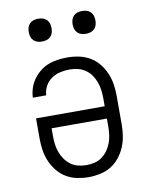

<svg xmlns="http://www.w3.org/2000/svg" viewBox="-84 -793 667 862"><g transform="rotate(-10 250.0 -362.0)"><path d="M250 8Q224 8 197.5 2.5Q171 -3 148.5 -16.5Q126 -30 109 -51Q92 -72 81.5 -96.5Q71 -121 67 -147.5Q63 -174 63 -200V-293H376V-330Q376 -349 373.5 -367.5Q371 -386 364.5 -404Q358 -422 347 -437.5Q336 -453 320.5 -463.5Q305 -474 286.5 -478.5Q268 -483 249 -483Q227 -483 205.5 -478Q184 -473 166 -460.5Q148 -448 137.5 -428.5Q127 -409 126 -387H65Q66 -410 73 -431Q80 -452 93 -470Q106 -488 123.5 -502Q141 -516 161.5 -524Q182 -532 204.5 -535Q227 -538 249 -538Q275 -538 301.5 -532.5Q328 -527 351 -513.5Q374 -500 391 -479Q408 -458 418.5 -433.5Q429 -409 433 -383Q437 -357 437 -330V-200Q437 -174 433 -147.5Q429 -121 418.5 -96.5Q408 -72 391 -51Q374 -30 351.5 -16.5Q329 -3 302.5 2.5Q276 8 250 8ZM250 -47Q269 -47 287.5 -51.5Q306 -56 321 -67Q336 -78 347 -93.5Q358 -109 364.5 -126.5Q371 -144 373.5 -162.5Q376 -181 376 -200V-237H124V-200Q124 -181 126.5 -162.5Q129 -144 135.5 -126.5Q142 -109 153 -93.5Q164 -78 179 -67Q194 -56 212.5 -51.5Q231 -47 250 -47ZM350 -628Q339 -628 329 -631Q319 -634 311.5 -641.5Q304 -649 301 -659Q298 -669 298 -680Q298 -691 301 -701Q304 -711 311.5 -718.5Q319 -726 329 -729Q339 -732 350 -732Q361 -732 371 -729Q381 -726 388.5 -718.5Q396 -711 399 -701Q402 -691 402 -680Q402 -669 399 -659Q396 -649 388.5 -641.5Q381 -634 371 -631Q361 -628 350 -628ZM150 -628Q139 -628 129 -631Q119 -634 111.5 -641.5Q104 -649 101 -659Q98 -669 98 -680Q98 -691 101 -701Q104 -711 111.5 -718.5Q119 -726 129 -729Q139 -732 150 -732Q161 -732 171 -729Q181 -726 188.5 -718.5Q196 -711 199 -701Q202 -691 202 -680Q202 -669 199 -659Q196 -649 188.5 -641.5Q181 -634 171 -631Q161 -628 150 -628Z"/></g></svg>

Font: Iosevka Slab Light
Style: Regular
Weight: 300
Monospace: yes
Designer: Belleve Invis
Foundry: Belleve Invis
Version: Version 11.1.0; ttfautohint (v1.8.3)